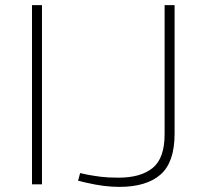

<svg xmlns="http://www.w3.org/2000/svg" viewBox="-20 -720 792 750"><path d="M105 0V-700H144V0ZM446 10Q416 10 384.5 6Q353 2 314 -7L285 -14L293 -44L320 -38Q346 -33 374 -29.5Q402 -26 443 -26Q530 -26 576.5 -64Q623 -102 623 -196V-700H662V-198Q662 -86 607 -38Q552 10 446 10Z"/></svg>

Font: REM Thin
Style: Regular
Weight: 250
Designer: Octavio Pardo
Foundry: Ashler Design
Version: Version 1.005;gftools[0.9.28]